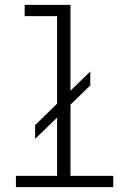

<svg xmlns="http://www.w3.org/2000/svg" viewBox="-20 -770 540 790"><path d="M124.5 -198.5V-255.5L351.5 -476V-418.5ZM45.5 0V-46.5H215V-703.5H81.5V-750H270V-46.5H446V0Z"/></svg>

Font: Trispace Thin ExtraLight
Style: Regular
Weight: 250
Version: Version 1.210